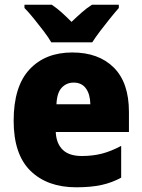

<svg xmlns="http://www.w3.org/2000/svg" viewBox="-20 -786 604 816"><path d="M287 -563Q399 -563 463.5 -499Q528 -435 528 -310V-225H217Q219 -177 246 -150Q273 -123 328 -123Q374 -123 413 -133Q452 -143 495 -166V-31Q457 -10 412 0Q367 10 304 10Q181 10 109.5 -60Q38 -130 38 -273Q38 -418 105 -490.5Q172 -563 287 -563ZM293 -435Q263 -435 242.5 -413.5Q222 -392 220 -343H364Q363 -386 345 -410.5Q327 -435 293 -435ZM198 -606Q186 -627 165 -654.5Q144 -682 122.5 -708.5Q101 -735 84 -752V-766H200Q222 -751 241.5 -733.5Q261 -716 284 -693Q308 -716 328.5 -734Q349 -752 371 -766H485V-752Q469 -734 448 -708Q427 -682 406.5 -655Q386 -628 372 -606Z"/></svg>

Font: Noto Sans Hebrew SemiCondensed Black
Style: Regular
Weight: 900
Width: 4
Designer: Ben Nathan
Foundry: Google LLC
Version: Version 3.001; ttfautohint (v1.8.4.7-5d5b)